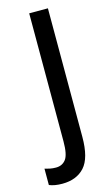

<svg xmlns="http://www.w3.org/2000/svg" viewBox="-195 -814 586 1011"><g transform="rotate(-15 98.0 -309.0)"><path d="M13 147Q-29 147 -58 135V46Q-45 50 -30 53Q-15 56 3 56Q37 56 56.5 30.5Q76 5 76 -67V-765H178V-64Q178 51 134.5 99Q91 147 13 147Z"/></g></svg>

Font: Noto Sans Tamil UI Condensed Medium
Style: Regular
Weight: 500
Width: 3
Designer: Jelle Bosma - Monotype Design Team
Foundry: Monotype Imaging Inc.
Version: Version 2.004; ttfautohint (v1.8.4.7-5d5b)